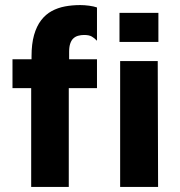

<svg xmlns="http://www.w3.org/2000/svg" viewBox="-20 -741 714 761"><path d="M103.6 0V-391.7H29.5V-506H105V-517.6Q105 -567 115 -602.2Q125.1 -637.4 143 -660.7Q160.9 -684.1 185 -697.1Q209.1 -710.2 237.8 -715.6Q266.6 -720.9 298.2 -720.9Q314.3 -720.9 333.3 -718.4Q352.3 -715.8 364.4 -711.4V-579.5Q354.6 -589.9 343.9 -596.1Q333.1 -602.4 313.7 -602.4Q300.9 -602.4 289.9 -599.3Q278.9 -596.3 270.9 -588.9Q262.9 -581.6 258.5 -568.6Q254 -555.6 254 -536.1V-506H364.4V-391.7H252.6V0ZM456.2 0V-499H605.2L606.6 0ZM453.6 -574.7V-690.1H607.8V-574.7Z"/></svg>

Font: Maven Pro
Style: Regular
Weight: 400
Designer: Joe Prince
Foundry: Joe Prince
Version: Version 2.103